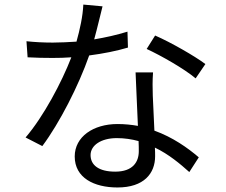

<svg xmlns="http://www.w3.org/2000/svg" viewBox="-20 -784 996 848"><path d="M887.1 -501.1C842 -535.2 734 -597.3 665.1 -627.1L627.8 -567.8C690.7 -538.7 793 -480.8 844.1 -437.9ZM543 -644.2C495 -629.3 445 -618.3 396 -610.1C410.9 -664.1 424 -721.9 432.9 -756L348 -763.8C345.9 -712.7 332.7 -653.1 317.8 -600.1C282 -598 247.2 -595.9 213.1 -595.9C172.2 -595.9 132.1 -598 96.9 -601.9L101.9 -530.9C137.8 -528.8 176.8 -528.1 212 -528.1C240.1 -528.1 268.1 -528.8 295.1 -530.9C252.1 -419.7 171.9 -268.8 93 -176.8L166.9 -138.8C242.9 -240.8 327.1 -405.2 373.9 -539.1C436.1 -547.2 495 -558.9 545.1 -573.9ZM593 -116.1C593 -69.2 567.1 -25.9 489 -25.9C415.8 -25.9 380 -55 380 -99.1C380 -142 426.1 -174 496.1 -174C530.2 -174 562.1 -169 592 -160.9C593 -142.8 593 -128.2 593 -116.1ZM578.8 -464.1C581 -398.1 586.3 -305 589.1 -228C561.1 -233 530.9 -236.2 498.9 -236.2C392 -236.2 310 -180 310 -93C310 1.1 394.9 44 498.9 44C615.8 44 665.1 -18.1 665.1 -94.1C665.1 -104 665.1 -118.3 664.1 -132.1C726.2 -102.3 775.9 -60 816.1 -24.1L858 -89.1C808.9 -131 742.9 -177.9 661.9 -207C659.8 -264.9 655.9 -327.1 654.8 -361.2C653.8 -397 653.1 -424 655.9 -464.1Z"/></svg>

Font: Karasuma Gothic
Style: Regular
Weight: 400
Designer: Rasmus Andersson, Ryoko Nishizuka
Foundry: Genbu
Version: Version 1.00